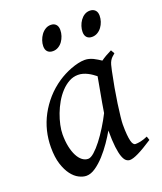

<svg xmlns="http://www.w3.org/2000/svg" viewBox="-127 -733 704 836"><g transform="rotate(-20 225.0 -315.5)"><path d="M294.4 -210.4Q297.9 -232.4 302 -256.1Q306.2 -279.8 310.3 -301.8Q314.5 -323.7 317.6 -342Q320.8 -360.4 322.8 -371.1Q315.4 -377 306.6 -383.1Q297.9 -389.2 287.8 -394.3Q277.8 -399.4 266.8 -402.6Q255.9 -405.8 244.1 -405.8Q221.7 -405.8 201.9 -394.8Q182.1 -383.8 165.3 -365.7Q148.4 -347.7 135 -324.5Q121.6 -301.3 112.3 -276.6Q103 -252 97.9 -228Q92.8 -204.1 92.8 -185.1Q92.8 -153.3 98.1 -127.9Q103.5 -102.5 112.8 -84.5Q122.1 -66.4 134.8 -56.6Q147.5 -46.9 162.1 -46.9Q173.8 -46.9 190.7 -61.8Q207.5 -76.7 225.8 -100.3Q244.1 -124 262.2 -153.1Q280.3 -182.1 294.4 -210.4ZM439.9 -33.2Q397.5 -5.4 371.3 7.3Q345.2 20 331.1 20Q322.3 20 314.2 13.9Q306.2 7.8 299.8 -9Q293.5 -25.9 289.8 -55.7Q286.1 -85.4 286.1 -132.8Q273.4 -110.4 255.1 -83.7Q236.8 -57.1 215.8 -33.9Q194.8 -10.7 172.6 4.6Q150.4 20 129.9 20Q113.8 20 95.5 10.7Q77.1 1.5 61.8 -18.8Q46.4 -39.1 36.1 -71Q25.9 -103 25.9 -148.9Q25.9 -187.5 34.9 -224.4Q43.9 -261.2 62 -294.9Q80.1 -328.6 106.2 -358.2Q132.3 -387.7 167 -411.1Q180.2 -419.9 196 -428.2Q211.9 -436.5 228.8 -442.9Q245.6 -449.2 262.2 -453.1Q278.8 -457 293.9 -457Q304.2 -457 314 -454.3Q323.7 -451.7 332.8 -447.3Q341.8 -442.9 350.1 -437.7Q358.4 -432.6 365.7 -427.7Q377 -436 389.6 -443.1Q402.3 -450.2 416 -457L425.8 -439.9Q417.5 -433.1 412.1 -427.7Q406.7 -422.4 402.6 -415.3Q398.4 -408.2 395.5 -397.9Q392.6 -387.7 389.2 -371.1Q381.8 -335.9 375.2 -299.1Q368.7 -262.2 364 -229.5Q359.4 -196.8 356.7 -171.9Q354 -147 354 -136.2Q354 -108.4 355.7 -89.4Q357.4 -70.3 360.4 -58.8Q363.3 -47.4 367.7 -42.2Q372.1 -37.1 377.9 -37.1Q387.7 -37.1 401.1 -39.8Q414.6 -42.5 434.1 -50.8ZM239.3 -616.2Q239.3 -602.5 234.9 -589.1Q230.5 -575.7 222.7 -564.7Q214.8 -553.7 203.4 -546.9Q191.9 -540 178.2 -540Q162.6 -540 153.8 -548.8Q145 -557.6 145 -574.2Q145 -587.4 149.7 -600.8Q154.3 -614.3 162.4 -625.5Q170.4 -636.7 181.9 -643.8Q193.4 -650.9 207 -650.9Q222.2 -650.9 230.7 -641.8Q239.3 -632.8 239.3 -616.2ZM421.4 -616.2Q421.4 -602.5 417 -589.1Q412.6 -575.7 404.5 -564.7Q396.5 -553.7 385 -546.9Q373.5 -540 359.4 -540Q344.2 -540 335.7 -548.8Q327.1 -557.6 327.1 -574.2Q327.1 -587.4 331.5 -600.8Q335.9 -614.3 343.8 -625.5Q351.6 -636.7 362.8 -643.8Q374 -650.9 388.2 -650.9Q403.3 -650.9 412.4 -641.8Q421.4 -632.8 421.4 -616.2Z"/></g></svg>

Font: Gentium Plus Am
Style: Italic
Weight: 400
Italic angle: -8°
Designer: J. Victor Gaultney, Annie Olsen, Iska Routamaa, Becca Hirsbrunner
Foundry: SIL International
Version: Version 5.000